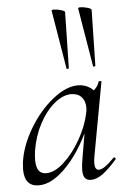

<svg xmlns="http://www.w3.org/2000/svg" viewBox="-53 -770 541 822"><g transform="rotate(-5 217.0 -359.0)"><path d="M19 -61Q19 -69 21 -91Q31 -162 74 -234Q117 -306 175 -352.5Q233 -399 284 -399Q315 -399 339 -381.5Q363 -364 366 -330L323 -357Q337 -359 353 -374Q369 -389 374 -407Q375 -410 381 -409Q387 -408 386 -406L328 -89Q325 -73 325 -61Q325 -31 343 -31Q365 -31 409 -77Q410 -78 412 -78Q415 -78 417 -74.5Q419 -71 417 -69Q383 -30 356.5 -10.5Q330 9 305 9Q288 9 279.5 -1.5Q271 -12 271 -36Q271 -56 277 -89L301 -229L318 -246Q273 -131 207 -59Q141 13 81 13Q19 13 19 -61ZM309 -277Q312 -289 312 -301Q312 -330 296 -347Q280 -364 250 -364Q215 -363 178.5 -332.5Q142 -302 114.5 -250Q87 -198 77 -136Q74 -114 74 -96Q74 -66 84.5 -51Q95 -36 117 -36Q153 -36 193.5 -73Q234 -110 266 -166.5Q298 -223 309 -277ZM210 -731Q223 -731 240 -726Q257 -721 257 -716L252 -476Q252 -474 247 -473Q242 -472 242 -475L200 -727Q200 -731 210 -731ZM324 -731Q337 -731 354 -726Q371 -721 371 -716L366 -476Q366 -474 361 -473Q356 -472 356 -475L314 -727Q314 -731 324 -731Z"/></g></svg>

Font: Cormorant Infant
Style: Italic
Weight: 400
Italic angle: -10°
Designer: Christian Thalmann (Catharsis Fonts)
Foundry: Catharsis Fonts
Version: Version 4.000